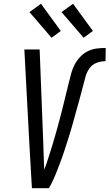

<svg xmlns="http://www.w3.org/2000/svg" viewBox="-20 -997 580 1017"><path d="M239 0H149L135 -245L109 -735H190L209 -245Q210 -208 211.5 -171Q213 -134 214 -98Q223 -120 230.5 -143.5Q238 -167 245.5 -190Q253 -213 260 -236.5Q267 -260 273.5 -283Q280 -306 286.5 -329.5Q293 -353 299 -376Q305 -399 311 -422.5Q317 -446 322.5 -469.5Q328 -493 334 -516.5Q340 -540 345.5 -563Q351 -586 357.5 -609.5Q364 -633 375.5 -655Q387 -677 405 -696Q423 -715 445.5 -726Q468 -737 492 -740Q516 -743 540 -743L539 -673Q516 -673 492.5 -664.5Q469 -656 454.5 -636Q440 -616 433.5 -592.5Q427 -569 421 -546Q415 -523 409 -500Q403 -477 396.5 -454Q390 -431 383.5 -408Q377 -385 371 -362Q365 -339 358 -316Q351 -293 344 -270Q337 -247 329.5 -224.5Q322 -202 314.5 -179Q307 -156 298 -133.5Q289 -111 280.5 -88.5Q272 -66 261.5 -43.5Q251 -21 239 0ZM423 -797 306 -933 367 -977 472 -833ZM253 -797 136 -933 197 -977 302 -833Z"/></svg>

Font: Iosevka Fixed
Style: Italic
Weight: 400
Italic angle: -9°
Monospace: yes
Designer: Belleve Invis
Foundry: Belleve Invis
Version: Version 33.2.4